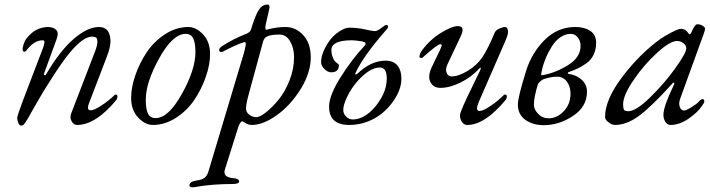

<svg xmlns="http://www.w3.org/2000/svg" viewBox="-20 -532 3101 839"><path d="M291 -36 396 -309Q406 -336 405.5 -350.5Q405 -365 399.5 -368Q394 -371 384 -372Q344 -374 281 -297Q256 -267 211.5 -198.5Q167 -130 138 -78Q94 2 84 12Q78 17 72 17Q65 17 60 5Q55 -7 55 -17Q55 -24 77 -84L164 -312Q169 -324 171 -331.5Q173 -339 174 -345Q175 -351 173 -353.5Q171 -356 166 -356Q129 -356 94 -310Q90 -305 85 -306Q80 -307 79 -314Q78 -323 83.5 -339.5Q89 -356 96 -364Q134 -413 189 -414Q213 -414 225.5 -401.5Q238 -389 227 -360L173 -212Q170 -205 174.5 -203.5Q179 -202 182 -208Q241 -309 301.5 -361.5Q362 -414 413 -414Q434 -414 447 -401.5Q460 -389 462.5 -359.5Q465 -330 446 -282L371 -86Q356 -50 376 -50Q390 -50 415.5 -66Q441 -82 457 -95.5Q473 -109 482 -118Q483 -119 485 -119Q493 -119 493 -110Q493 -102 489 -96Q398 14 317 14Q302 14 293 -2Q284 -18 291 -36Z M898 -296Q898 -250 879.5 -196.5Q861 -143 829.5 -96Q798 -49 749.5 -17.5Q701 14 648 14Q614 14 583.5 -18.5Q553 -51 553 -104Q553 -150 571.5 -203.5Q590 -257 621.5 -304Q653 -351 701.5 -382.5Q750 -414 803 -414Q837 -414 867.5 -381.5Q898 -349 898 -296ZM834 -304Q834 -344 824.5 -364Q815 -384 791 -384Q735 -384 676 -278Q617 -172 617 -96Q617 -56 626.5 -36Q636 -16 660 -16Q716 -16 775 -122Q834 -228 834 -304Z M1265 -282Q1265 -321 1248 -351Q1231 -381 1201 -381Q1164 -381 1146 -372Q1132 -366 1127 -341L1066 -117Q1055 -76 1055 -57Q1055 -42 1069 -31Q1083 -20 1100 -20Q1115 -20 1142 -41Q1169 -62 1197 -96Q1225 -130 1245 -180.5Q1265 -231 1265 -282ZM828 286Q808 289 808 277Q808 262 838 257Q861 254 872.5 246Q884 238 890 220L1044 -294Q1060 -348 1050 -348Q1048 -348 1044 -347Q1008 -335 955 -307Q951 -304 945 -305Q939 -306 938 -311Q935 -321 953 -332Q999 -362 1058 -385Q1073 -392 1076 -401Q1096 -466 1111 -489Q1126 -512 1148 -512Q1162 -512 1156 -490L1141 -424Q1137 -402 1144 -402Q1145 -402 1156.5 -405Q1168 -408 1187.5 -411Q1207 -414 1228 -414Q1272 -414 1305 -378.5Q1338 -343 1338 -282Q1338 -214 1294 -143Q1250 -72 1190 -29Q1130 14 1081 14Q1066 14 1053 6L1040 -2Q1030 -2 1021 24L963 208Q952 241 995 246Q1025 248 1025 261Q1025 272 996 272Q906 272 828 286Z M1533 -212Q1531 -207 1534 -206.5Q1537 -206 1543 -211Q1602 -267 1665 -267Q1699 -267 1716.5 -246Q1734 -225 1734 -188Q1734 -141 1700 -92Q1666 -43 1619 -16Q1566 14 1506 14Q1418 14 1418 -66Q1418 -114 1467 -192.5Q1516 -271 1573 -332Q1586 -346 1563 -351Q1532 -356 1518 -356Q1428 -356 1428 -313Q1428 -290 1440 -269Q1443 -263 1452 -257Q1461 -251 1461 -247Q1461 -216 1427 -216Q1412 -216 1397.5 -230.5Q1383 -245 1383 -261Q1383 -289 1402 -325.5Q1421 -362 1448 -384Q1482 -411 1507 -411Q1542 -411 1575 -403.5Q1608 -396 1618 -396Q1629 -396 1646 -409.5Q1663 -423 1668 -423Q1675 -423 1675.5 -416.5Q1676 -410 1670 -404Q1567 -287 1533 -212ZM1541 -176Q1515 -146 1497.5 -110Q1480 -74 1480 -52Q1480 -35 1492.5 -22.5Q1505 -10 1522 -10Q1557 -10 1593 -39Q1625 -66 1647.5 -106.5Q1670 -147 1670 -190Q1670 -237 1640 -237Q1595 -237 1541 -176Z M1990 -28Q1990 -37 2004 -69Q2018 -101 2044.5 -155Q2071 -209 2077 -222Q2083 -235 2080 -236Q2078 -237 2074 -232Q2040 -195 1992.5 -171.5Q1945 -148 1904 -148Q1875 -148 1861.5 -172Q1848 -196 1865 -235L1901 -310Q1909 -327 1910 -332.5Q1911 -338 1904 -339Q1892 -339 1826 -280Q1824 -278 1818.5 -279Q1813 -280 1813 -283Q1813 -297 1825 -313Q1859 -359 1907 -388.5Q1955 -418 1980 -418Q2015 -418 1993 -373L1935 -250Q1925 -228 1932 -213Q1939 -198 1952 -198Q1984 -198 2024 -222.5Q2064 -247 2088 -282Q2113 -320 2142 -390Q2147 -401 2163 -407.5Q2179 -414 2186 -414Q2200 -414 2200 -391Q2200 -380 2187 -350L2072 -86Q2056 -47 2075 -47Q2089 -47 2115 -63.5Q2141 -80 2157.5 -94.5Q2174 -109 2183 -118Q2184 -119 2186 -119Q2195 -119 2195 -110Q2195 -104 2190 -96Q2099 14 2022 14Q2008 14 1999 1.5Q1990 -11 1990 -28Z M2354 -204Q2411 -215 2464 -248.5Q2517 -282 2517 -332Q2517 -352 2505 -368Q2493 -384 2474 -384Q2450 -384 2428.5 -369Q2407 -354 2392 -330Q2377 -306 2368.5 -286.5Q2360 -267 2354 -248Q2351 -239 2348.5 -226.5Q2346 -214 2345 -210Q2344 -205 2346 -204Q2348 -203 2354 -204ZM2330 -162Q2313 -106 2313 -74Q2313 -54 2331.5 -34.5Q2350 -15 2377 -15Q2414 -15 2443.5 -46Q2473 -77 2473 -123Q2473 -154 2457 -175.5Q2441 -197 2414 -197Q2397 -197 2376 -192Q2355 -187 2348 -182Q2333 -171 2330 -162ZM2356 15Q2308 15 2275.5 -8.5Q2243 -32 2243 -75Q2243 -107 2278 -219Q2302 -299 2359 -356.5Q2416 -414 2494 -414Q2534 -414 2559.5 -397Q2585 -380 2585 -345Q2585 -316 2574 -293Q2563 -270 2542.5 -255.5Q2522 -241 2505 -233Q2488 -225 2465 -217Q2461 -215 2461 -212.5Q2461 -210 2466 -209Q2500 -204 2522.5 -183Q2545 -162 2545 -131Q2545 -66 2484 -25.5Q2423 15 2356 15Z M2910 14Q2896 14 2887.5 0.5Q2879 -13 2879 -30Q2879 -66 2921 -153Q2931 -173 2923 -171Q2921 -171 2919 -168Q2826 -65 2772 -25.5Q2718 14 2667 14Q2654 14 2639 2.5Q2624 -9 2624 -21Q2624 -97 2700 -197Q2776 -297 2866 -362Q2888 -377 2916.5 -391.5Q2945 -406 2955 -406Q2976 -406 2988 -387Q2994 -377 3000 -388Q3016 -426 3027 -426Q3040 -426 3050.5 -419.5Q3061 -413 3061 -406Q3061 -400 3054 -381L2951 -97Q2945 -78 2951 -63.5Q2957 -49 2970 -49Q2978 -49 3001.5 -63.5Q3025 -78 3034 -88Q3039 -95 3047 -98.5Q3055 -102 3058 -90Q3058 -83 3048 -70Q3029 -41 2989 -13.5Q2949 14 2910 14ZM2939 -353Q2908 -353 2851 -301Q2794 -249 2748.5 -182Q2703 -115 2703 -77Q2703 -57 2707.5 -51.5Q2712 -46 2726 -46Q2759 -46 2821 -106.5Q2883 -167 2931 -234Q2979 -301 2979 -321Q2979 -334 2966 -343.5Q2953 -353 2939 -353Z"/></svg>

Font: EB Garamond 12
Style: Italic
Weight: 400
Italic angle: -17°
Version: Version 0.016; ttfautohint (v1.8.4)